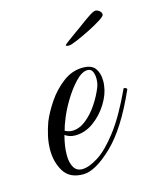

<svg xmlns="http://www.w3.org/2000/svg" viewBox="-80 -519 470 586"><g transform="rotate(-15 154.5 -226.5)"><path d="M112 10Q69 10 51 -19.5Q33 -49 33 -87Q33 -110 38 -132Q43 -154 50 -173Q61 -200 81.5 -230.5Q102 -261 131 -283Q160 -305 194 -305Q222 -305 233 -289.5Q244 -274 244 -251Q244 -247 244 -243.5Q244 -240 243 -235Q240 -208 222 -179Q204 -150 177 -130.5Q150 -111 119 -111Q101 -111 87 -121Q78 -87 78 -59Q78 -36 86.5 -21Q95 -6 113 -6Q134 -6 163.5 -24.5Q193 -43 227.5 -88Q262 -133 298 -211Q298 -212 300 -212Q303 -212 306.5 -209.5Q310 -207 308 -205Q259 -94 204.5 -42Q150 10 112 10ZM114 -127Q136 -127 157 -143.5Q178 -160 195 -185.5Q212 -211 222 -237Q226 -248 226 -262Q226 -275 221.5 -284.5Q217 -294 206 -294Q188 -294 167 -271.5Q146 -249 128 -218.5Q110 -188 101 -163Q98 -156 95.5 -148.5Q93 -141 91 -133Q103 -127 114 -127ZM172 -381Q162 -381 162 -384Q162 -386 173.5 -394.5Q185 -403 199 -413Q213 -423 220 -428Q237 -441 253.5 -452Q270 -463 276 -463Q282 -463 288.5 -458Q295 -453 295 -446Q295 -441 278.5 -430.5Q262 -420 239 -408.5Q216 -397 197 -389Q178 -381 172 -381Z"/></g></svg>

Font: Mea Culpa
Style: Regular
Weight: 400
Designer: Robert E. Leuschke
Foundry: Robert E. Leuschke
Version: Version 1.010; ttfautohint (v1.8.3)